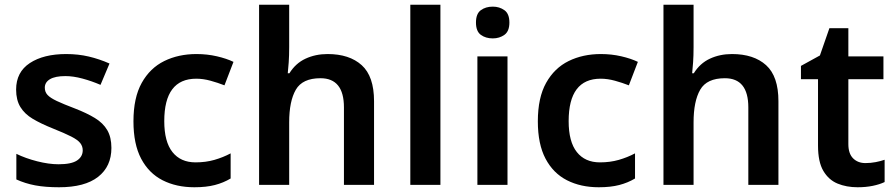

<svg xmlns="http://www.w3.org/2000/svg" viewBox="-20 -780 3778 810"><path d="M450 -156Q450 -78 394 -34Q338 10 229 10Q171 10 128.5 2Q86 -6 49 -23V-131Q88 -112 137 -99.5Q186 -87 227 -87Q281 -87 305 -103Q329 -119 329 -146Q329 -163 318.5 -176.5Q308 -190 280.5 -204Q253 -218 203 -238Q153 -258 118.5 -278.5Q84 -299 66 -328.5Q48 -358 48 -402Q48 -476 106 -514Q164 -552 259 -552Q310 -552 354.5 -541.5Q399 -531 442 -512L404 -422Q367 -438 328 -448.5Q289 -459 256 -459Q213 -459 191 -446Q169 -433 169 -410Q169 -392 180.5 -379.5Q192 -367 219.5 -354Q247 -341 297 -322Q346 -303 380.5 -282Q415 -261 432.5 -231Q450 -201 450 -156Z M800 10Q724 10 666 -19.5Q608 -49 575.5 -110.5Q543 -172 543 -268Q543 -368 578 -430.5Q613 -493 673 -522.5Q733 -552 809 -552Q854 -552 895 -542.5Q936 -533 965 -519L927 -420Q899 -431 868 -439.5Q837 -448 808 -448Q673 -448 673 -269Q673 -182 707.5 -138.5Q742 -95 805 -95Q848 -95 884.5 -105.5Q921 -116 953 -133V-27Q923 -9 886.5 0.5Q850 10 800 10Z M1200 -581Q1200 -545 1198 -517Q1196 -489 1194 -471H1201Q1227 -513 1269 -532.5Q1311 -552 1362 -552Q1454 -552 1506 -505Q1558 -458 1558 -353V0H1431V-327Q1431 -450 1332 -450Q1256 -450 1228 -401.5Q1200 -353 1200 -264V0H1073V-760H1200Z M1838 0H1711V-760H1838Z M2059 -752Q2087 -752 2108 -737Q2129 -722 2129 -685Q2129 -648 2108 -633Q2087 -618 2059 -618Q2029 -618 2008.5 -633Q1988 -648 1988 -685Q1988 -722 2008.5 -737Q2029 -752 2059 -752ZM2121 -542V0H1994V-542Z M2506 10Q2430 10 2372 -19.5Q2314 -49 2281.5 -110.5Q2249 -172 2249 -268Q2249 -368 2284 -430.5Q2319 -493 2379 -522.5Q2439 -552 2515 -552Q2560 -552 2601 -542.5Q2642 -533 2671 -519L2633 -420Q2605 -431 2574 -439.5Q2543 -448 2514 -448Q2379 -448 2379 -269Q2379 -182 2413.5 -138.5Q2448 -95 2511 -95Q2554 -95 2590.5 -105.5Q2627 -116 2659 -133V-27Q2629 -9 2592.5 0.5Q2556 10 2506 10Z M2906 -581Q2906 -545 2904 -517Q2902 -489 2900 -471H2907Q2933 -513 2975 -532.5Q3017 -552 3068 -552Q3160 -552 3212 -505Q3264 -458 3264 -353V0H3137V-327Q3137 -450 3038 -450Q2962 -450 2934 -401.5Q2906 -353 2906 -264V0H2779V-760H2906Z M3631 -92Q3653 -92 3674 -96Q3695 -100 3712 -106V-12Q3691 -2 3662 4Q3633 10 3598 10Q3551 10 3513.5 -5.5Q3476 -21 3453.5 -59Q3431 -97 3431 -166V-446H3359V-502L3439 -546L3479 -661H3559V-542H3707V-446H3559V-172Q3559 -132 3579 -112Q3599 -92 3631 -92Z"/></svg>

Font: Noto Sans Meetei Mayek SemiBold
Style: Regular
Weight: 600
Designer: Monotype Design Team and Neelakash Kshetrimayum
Foundry: Monotype Imaging Inc.
Version: Version 2.002; ttfautohint (v1.8.4.7-5d5b)